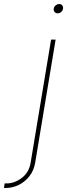

<svg xmlns="http://www.w3.org/2000/svg" viewBox="-126 -725 332 949"><path d="M126.5 -529.3H148.9L47.9 79.1Q41.5 117.7 19.5 145.8Q-2.4 173.8 -33.2 189Q-64 204.1 -97.7 204.1H-106.4L-103 181.6H-94.2Q-53.7 181.6 -18.1 154.3Q17.6 127 25.4 79.1ZM158.7 -659.2Q149.4 -659.2 143.8 -666Q138.2 -672.9 139.6 -682.1Q141.1 -691.9 149.2 -698.5Q157.2 -705.1 167 -705.1Q176.3 -705.1 181.6 -698.5Q187 -691.9 185.5 -682.1Q184.1 -672.4 176.3 -665.8Q168.5 -659.2 158.7 -659.2Z"/></svg>

Font: Inter 24pt Thin
Style: Italic
Weight: 250
Italic angle: -9.3988°
Version: Version 4.001;git-66647c0bb